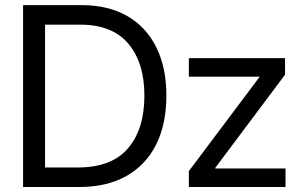

<svg xmlns="http://www.w3.org/2000/svg" viewBox="-20 -748 1208 768"><path d="M296.9 0H72.3V-727.5H306.6Q412.6 -727.5 488.5 -684.1Q564.5 -640.6 605 -559.3Q645.5 -478 645.5 -365.2Q645.5 -251.5 604.5 -169.7Q563.5 -87.9 485.6 -43.9Q407.7 0 296.9 0ZM160.2 -78.1H291Q426.8 -78.1 492.2 -155Q557.6 -231.9 557.6 -365.2Q557.6 -497.1 493.4 -573.2Q429.2 -649.4 300.8 -649.4H160.2ZM735.4 0V-63.5L1017.6 -439.5V-441.4H735.4V-515.6H1120.1V-449.2L840.8 -76.2V-74.2H1122.1V0Z"/></svg>

Font: Inter Display
Style: Regular
Weight: 400
Designer: Rasmus Andersson
Foundry: rsms
Version: Version 4.001;git-9221beed3